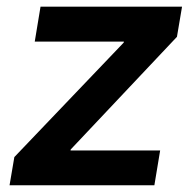

<svg xmlns="http://www.w3.org/2000/svg" viewBox="-20 -549 574 569"><path d="M8.3 0 22.5 -83.5 346.7 -422.9 347.2 -425.8H83L100.1 -529.3H519.5L504.4 -439.9L189.5 -106L189 -103H454.6L437.5 0Z"/></svg>

Font: Inter 24pt SemiBold
Style: Italic
Weight: 600
Italic angle: -9.3988°
Designer: Rasmus Andersson
Foundry: rsms
Version: Version 4.001;git-66647c0bb